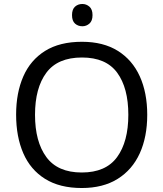

<svg xmlns="http://www.w3.org/2000/svg" viewBox="-20 -935 821 965"><path d="M720 -358Q720 -247 682.5 -164.5Q645 -82 571.5 -36Q498 10 391 10Q280 10 206.5 -36Q133 -82 97 -165Q61 -248 61 -359Q61 -468 97 -550.5Q133 -633 206.5 -679Q280 -725 392 -725Q499 -725 572 -679.5Q645 -634 682.5 -551.5Q720 -469 720 -358ZM156 -358Q156 -223 213 -145.5Q270 -68 391 -68Q512 -68 568.5 -145.5Q625 -223 625 -358Q625 -493 569 -569.5Q513 -646 392 -646Q270 -646 213 -569.5Q156 -493 156 -358ZM394 -915Q414 -915 429.5 -901.5Q445 -888 445 -859Q445 -830 429.5 -816.5Q414 -803 394 -803Q372 -803 357 -816.5Q342 -830 342 -859Q342 -888 357 -901.5Q372 -915 394 -915Z"/></svg>

Font: Apis
Style: Regular
Weight: 400
Designer: Monotype Design Team
Foundry: Monotype Imaging Inc.
Version: Version 2.000; build 0001